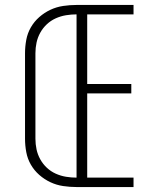

<svg xmlns="http://www.w3.org/2000/svg" viewBox="-20 -755 640 775"><path d="M289 0Q262 0 235 -4Q208 -8 183.5 -19.5Q159 -31 138.5 -49Q118 -67 104.5 -90.5Q91 -114 86 -141Q81 -168 81 -195V-540Q81 -567 86 -594Q91 -621 104.5 -644.5Q118 -668 138.5 -686Q159 -704 183.5 -715.5Q208 -727 235 -731Q262 -735 289 -735H519V-697H332V-416H510V-378H332V-38H519V0ZM289 -38V-697Q268 -697 246.5 -693.5Q225 -690 205 -681Q185 -672 169 -657Q153 -642 142.5 -623Q132 -604 127.5 -583Q123 -562 123 -540V-195Q123 -173 127.5 -152Q132 -131 142.5 -112Q153 -93 169 -78Q185 -63 205 -54Q225 -45 246.5 -41.5Q268 -38 289 -38Z"/></svg>

Font: Iosevka Curly XLtEx
Style: Regular
Weight: 200
Width: 7
Monospace: yes
Designer: Belleve Invis
Foundry: Belleve Invis
Version: Version 11.1.0; ttfautohint (v1.8.3)